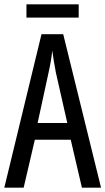

<svg xmlns="http://www.w3.org/2000/svg" viewBox="-20 -873 490 893"><path d="M346 -853H103V-791H346ZM361 0H450L274 -714H173L0 0H90L142 -223H309ZM293 -301H155L206 -536C214 -571 220 -607 223 -638C227 -607 233 -572 240 -535Z"/></svg>

Font: Noto Sans UI Condensed
Style: Regular
Weight: 400
Width: 3
Designer: Monotype Design Team
Foundry: Monotype Imaging Inc.
Version: Version 1.901